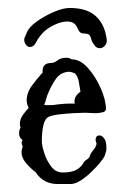

<svg xmlns="http://www.w3.org/2000/svg" viewBox="-20 -464 312 482"><path d="M125 -2Q89 -2 70 -31Q57 -41 45.5 -54.5Q34 -68 34 -82Q34 -89 37 -96Q32 -107 36 -111L37 -112Q34 -114 31 -118Q28 -122 28 -129Q28 -139 32 -144L31 -145Q30 -148 30 -154Q30 -165 37.5 -175.5Q45 -186 52 -193Q47 -203 47 -212Q47 -232 61.5 -251Q76 -270 87 -282Q85 -306 109 -306Q116 -306 124.5 -312.5Q133 -319 146 -319Q151 -319 154 -318Q157 -317 160 -315Q182 -315 201.5 -292.5Q221 -270 233.5 -241Q246 -212 246 -190Q245 -184 239 -182.5Q233 -181 225 -180H217Q210 -180 203.5 -180.5Q197 -181 194 -181Q184 -181 166 -180Q148 -179 130 -177Q112 -175 103 -171Q93 -167 89 -150Q85 -133 85 -110Q85 -99 91 -80Q97 -61 108.5 -46Q120 -31 137 -31Q159 -31 170.5 -37Q182 -43 189 -54Q191 -59 198 -63.5Q205 -68 206 -74Q208 -80 214 -87Q220 -94 222 -101Q223 -103 221.5 -106.5Q220 -110 220 -114Q220 -117 222 -120.5Q224 -124 230 -124Q236 -124 241.5 -116.5Q247 -109 247 -95Q247 -92 247 -89Q247 -86 246 -83Q243 -71 240 -68Q239 -65 236 -62Q233 -59 230 -54Q223 -46 210.5 -33.5Q198 -21 183.5 -11.5Q169 -2 157 -2ZM91 -201Q94 -200 97 -200Q100 -200 103 -200Q109 -200 114.5 -200.5Q120 -201 126 -202Q134 -203 141.5 -203.5Q149 -204 154 -204H168Q167 -206 167 -210Q167 -223 182 -234Q180 -245 178 -258Q176 -271 168 -280L159 -283Q156 -283 154 -284Q132 -283 120 -265.5Q108 -248 101 -230Q98 -224 96.5 -217.5Q95 -211 91 -201ZM55 -346Q48 -346 43.5 -354Q39 -362 42 -370Q44 -374 47 -381.5Q50 -389 53 -392Q60 -402 78 -414Q96 -426 117.5 -435Q139 -444 155 -444Q198 -444 220.5 -423.5Q243 -403 248 -365Q249 -356 243.5 -349.5Q238 -343 230 -343Q222 -343 217 -351Q211 -358 209.5 -364.5Q208 -371 205 -375.5Q202 -380 189 -380Q180 -380 175.5 -391.5Q171 -403 163 -407Q157 -410 149 -410Q135 -410 118.5 -402.5Q102 -395 91 -385Q77 -371 71 -358.5Q65 -346 55 -346Z"/></svg>

Font: RU Serius
Style: Regular
Weight: 400
Designer: Robert E. Leuschke
Foundry: Robert E. Leuschke
Version: Version 1.011; ttfautohint (v1.8.3)